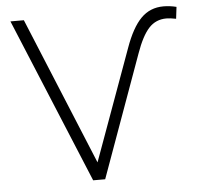

<svg xmlns="http://www.w3.org/2000/svg" viewBox="-51 -759 839 812"><g transform="rotate(-5 368.5 -353.5)"><path d="M22 -700 312 0H363L550 -518C567.3 -566.7 585.8 -601.7 605.5 -623C625.2 -644.3 650 -655 680 -655C690.7 -655 704.3 -653.3 721 -650L727 -700C708.3 -704.7 690 -707 672 -707C634 -707 602.2 -694 576.5 -668C550.8 -642 528 -601 508 -545L337 -74L79 -700Z"/></g></svg>

Font: Montserrat Custom ExtraLight
Style: Regular
Weight: 300
Designer: Julieta Ulanovsky
Foundry: Julieta Ulanovsky
Version: Version 7.200